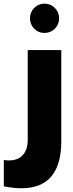

<svg xmlns="http://www.w3.org/2000/svg" viewBox="-103 -757 393 1031"><path d="M135.7 -580.1Q103 -580.1 80.6 -603Q58.1 -626 58.1 -658.7Q58.1 -691.4 80.6 -714.4Q103 -737.3 135.7 -737.3Q168.9 -737.3 191.7 -714.4Q214.4 -691.4 214.4 -658.7Q214.4 -626 191.7 -603Q168.9 -580.1 135.7 -580.1ZM-82.5 243.7V102.1Q-74.7 103.5 -67.6 104Q-60.5 104.5 -55.2 104.5Q-6.3 104.5 19.8 75.4Q45.9 46.4 45.9 -7.3V-488.3H226.1V1Q226.1 127.4 172.4 190.7Q118.7 253.9 11.2 253.9Q-9.8 253.9 -33.2 251.2Q-56.6 248.5 -82.5 243.7Z"/></svg>

Font: Kumbh Sans Black
Style: Regular
Weight: 900
Version: Version 1.005